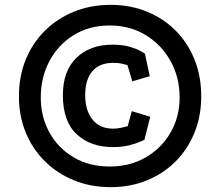

<svg xmlns="http://www.w3.org/2000/svg" viewBox="-20 -690 908 791"><path d="M436 -670Q517 -670 585.5 -642Q654 -614 704 -563.5Q754 -513 781.5 -444.5Q809 -376 809 -293Q809 -212 781.5 -144Q754 -76 704 -25.5Q654 25 585.5 53Q517 81 436 81Q354 81 285 53Q216 25 165 -25.5Q114 -76 86 -144Q58 -212 58 -293Q58 -376 86 -444.5Q114 -513 165 -563.5Q216 -614 285 -642Q354 -670 436 -670ZM505 -422Q494 -425 481 -428Q468 -431 446 -431Q389 -431 360 -396Q331 -361 331 -298Q331 -235 361 -197.5Q391 -160 446 -160Q462 -160 478.5 -163.5Q495 -167 506 -170L523 -232L599 -209L575 -114Q575 -114 558.5 -106.5Q542 -99 512.5 -91.5Q483 -84 445 -84Q353 -84 296 -137Q239 -190 239 -298Q239 -398 295 -452Q351 -506 444 -506Q486 -506 515.5 -497Q545 -488 561 -478.5Q577 -469 577 -469L597 -376L525 -355ZM432 -585Q347 -585 283 -545Q219 -505 183.5 -438Q148 -371 148 -288Q148 -209 183.5 -144.5Q219 -80 283 -42Q347 -4 432 -4Q516 -4 581 -42Q646 -80 683 -144.5Q720 -209 720 -288Q720 -371 683 -438Q646 -505 581 -545Q516 -585 432 -585Z"/></svg>

Font: Podkova
Style: Bold
Weight: 700
Designer: Ilya Yudin
Foundry: Cyreal (www.cyreal.org)
Version: Version 2.102; ttfautohint (v1.8.1.43-b0c9)